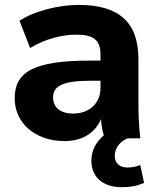

<svg xmlns="http://www.w3.org/2000/svg" viewBox="-20 -570 651 791"><path d="M481.9 201.2C517.1 201.2 542 196.8 573.7 183.6L557.6 109.9C539.1 117.2 523.4 120.1 504.9 120.1C473.6 120.1 452.6 102.5 452.6 72.3C452.6 43.5 469.7 15.6 505.4 0H558.1C552.2 -48.3 550.3 -97.7 550.3 -145V-327.1C550.3 -481.4 466.3 -549.8 303.7 -549.8C220.2 -549.8 117.7 -523.4 60.5 -484.4L104 -372.1C164.1 -408.7 232.4 -427.2 295.4 -427.2C364.3 -427.2 394 -405.3 394 -346.2V-320.3H350.6C114.3 -320.3 40.5 -271.5 40.5 -164.6C40.5 -66.4 121.1 11.2 246.1 11.2C320.3 11.2 373 -23.4 396 -79.6C397.5 -57.1 400.9 -34.7 407.7 -12.7C375.5 14.6 356.4 50.8 356.4 90.8C356.4 159.2 402.8 201.2 481.9 201.2ZM281.7 -102.1C228.5 -102.1 198.7 -127.4 198.7 -168.5C198.7 -213.4 233.9 -237.3 351.6 -237.3H394V-208C394 -141.6 344.7 -102.1 281.7 -102.1Z"/></svg>

Font: Winston ExtraBold
Style: Regular
Weight: 800
Designer: Vernon Adams, Kim Jin-seong, David Berlow, Cristiano Sobral
Foundry: The Winston Project Authors
Version: Version 3.004